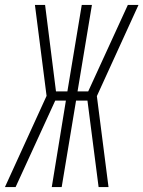

<svg xmlns="http://www.w3.org/2000/svg" viewBox="-35 -755 579 775"><path d="M403 0H363L318 -349H272L214 0H174L231 -349H188L28 0H-15L153 -368L106 -735H147L191 -386H237L295 -735H336L278 -386H321L481 -735H524L356 -367Z"/></svg>

Font: Iosevka SS04 XLt Obl
Style: Regular
Weight: 200
Italic angle: -9°
Monospace: yes
Designer: Belleve Invis
Foundry: Belleve Invis
Version: Version 19.0.0; ttfautohint (v1.8.4)